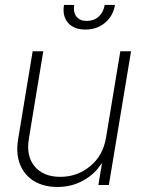

<svg xmlns="http://www.w3.org/2000/svg" viewBox="-20 -741 567 769"><path d="M404.8 -190.4 461.9 -535.6H504.9L416 0H374L388.2 -85.4H385.7Q360.4 -44.4 314 -18.3Q267.6 7.8 209.5 7.8Q155.8 7.8 116.9 -15.4Q78.1 -38.6 60.5 -81.8Q43 -125 52.7 -184.1L110.8 -535.6H153.3L95.7 -186Q84 -115.7 119.1 -74.2Q154.3 -32.7 221.7 -32.7Q289.1 -32.7 340.8 -75Q392.6 -117.2 404.8 -190.4ZM322.3 -622.6Q275.9 -622.6 252.4 -649.7Q229 -676.8 236.3 -721.2H277.3Q272.5 -691.9 286.1 -674.6Q299.8 -657.2 327.6 -657.2Q356 -657.2 375.2 -674.6Q394.5 -691.9 399.4 -721.2H440.4Q433.1 -676.8 400.6 -649.7Q368.2 -622.6 322.3 -622.6Z"/></svg>

Font: Inter Display Extra Light
Style: Italic
Weight: 200
Italic angle: -9.39999°
Designer: Rasmus Andersson
Foundry: rsms
Version: Version 4.000;git-4fc901f